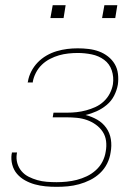

<svg xmlns="http://www.w3.org/2000/svg" viewBox="-20 -715 540 743"><path d="M199 8Q177 8 156 6Q135 4 115 -1.5Q95 -7 77 -17Q59 -27 46 -42Q33 -57 27.5 -77.5Q22 -98 25 -119Q26 -121 26 -122Q26 -123 26 -125H46Q46 -123 45.5 -122Q45 -121 45 -120Q42 -101 47 -83.5Q52 -66 63.5 -52.5Q75 -39 91 -31Q107 -23 124.5 -18Q142 -13 161 -11.5Q180 -10 199 -10Q218 -10 238 -12Q258 -14 277.5 -19Q297 -24 316 -33Q335 -42 351 -56.5Q367 -71 376.5 -89.5Q386 -108 389 -128Q393 -149 390.5 -169Q388 -189 377.5 -205Q367 -221 351 -232.5Q335 -244 316.5 -250.5Q298 -257 278 -259Q258 -261 237 -261H184L187 -279H240Q258 -279 276.5 -281Q295 -283 313.5 -288Q332 -293 349.5 -301Q367 -309 381.5 -322.5Q396 -336 405 -353.5Q414 -371 417 -389Q421 -417 412.5 -442.5Q404 -468 383 -483.5Q362 -499 335 -504.5Q308 -510 281 -510Q263 -510 244.5 -508Q226 -506 208.5 -501Q191 -496 173.5 -487Q156 -478 142 -464.5Q128 -451 119 -433.5Q110 -416 107 -399Q107 -398 107 -397.5Q107 -397 107 -396H87Q87 -397 87.5 -397.5Q88 -398 88 -399Q91 -419 101 -438.5Q111 -458 126 -473.5Q141 -489 160 -500Q179 -511 199.5 -517Q220 -523 240 -525.5Q260 -528 281 -528Q302 -528 323 -525.5Q344 -523 363 -516Q382 -509 398 -496.5Q414 -484 424 -467Q434 -450 436.5 -429Q439 -408 436 -387Q432 -365 421.5 -344.5Q411 -324 393 -309Q375 -294 354 -284.5Q333 -275 311 -270Q335 -264 356 -252Q377 -240 391 -220.5Q405 -201 409 -176Q413 -151 408 -125Q405 -103 394.5 -82Q384 -61 367 -45Q350 -29 329 -18.5Q308 -8 286 -2Q264 4 242.5 6Q221 8 199 8ZM375 -645 384 -695H434L426 -645ZM175 -645 184 -695H234L226 -645Z"/></svg>

Font: Iosevka SS04 Thin
Style: Italic
Weight: 100
Italic angle: -9°
Monospace: yes
Designer: Belleve Invis
Foundry: Belleve Invis
Version: Version 19.0.0; ttfautohint (v1.8.4)